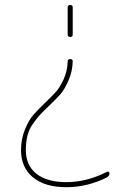

<svg xmlns="http://www.w3.org/2000/svg" viewBox="-20 -530 540 780"><path d="M254.9 -389.6V-500Q254.9 -509.8 265.1 -509.8Q275.4 -509.8 275.4 -500V-389.6Q275.4 -379.9 265.1 -379.9Q254.9 -379.9 254.9 -389.6ZM250 230.5Q162.1 230.5 113.8 190.4Q65.4 150.4 65.4 80.1Q65.4 34.2 81.5 -4.4Q97.7 -43 113.8 -61.5Q129.9 -80.1 162.1 -111.3Q192.4 -140.6 207.5 -157.2Q222.7 -173.8 238.3 -207.5Q253.9 -241.2 254.9 -280.3Q254.9 -290 265.1 -290Q275.4 -290 275.4 -281.2Q274.4 -238.3 257.3 -200.7Q240.2 -163.1 224.1 -145.5Q208 -127.9 175.8 -96.7Q152.3 -74.2 140.6 -61.5Q128.9 -48.8 113.3 -26.4Q97.7 -3.9 91.3 22Q85 47.9 85 80.1Q85 141.6 127.9 175.8Q170.9 210 250 210Q332 210 415 168Q418 166 421.4 168Q424.8 169.9 424.8 173.8Q424.8 184.6 415 190.4Q335 230.5 250 230.5Z"/></svg>

Font: Rounded-X Mgen+ 1mn thin
Style: Regular
Weight: 100
Designer: [Source Han Sans]
Ryoko NISHIZUKA  (kana & ideographs); Paul D. Hunt (Latin, Greek & Cyrillic); Wenlong ZHANG  (bopomofo
Version: Version 1.059.20150602